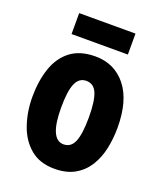

<svg xmlns="http://www.w3.org/2000/svg" viewBox="-136 -815 771 913"><g transform="rotate(20 249.0 -358.0)"><path d="M464 -276Q464 -221 453 -169.5Q442 -118 416.5 -77.5Q391 -37 349.5 -13.5Q308 10 248 10Q173 10 125.5 -30Q78 -70 55.5 -135.5Q33 -201 33 -276Q33 -357 55 -421.5Q77 -486 125 -522.5Q173 -559 250 -559Q347 -559 405.5 -486Q464 -413 464 -276ZM179 -274Q179 -114 249 -114Q287 -114 303 -153.5Q319 -193 319 -276Q319 -358 303 -396.5Q287 -435 249 -435Q212 -435 195.5 -396.5Q179 -358 179 -274ZM391 -726V-620H106V-726Z"/></g></svg>

Font: Noto Sans Telugu ExtraCondensed ExtraBold
Style: Regular
Weight: 800
Width: 2
Designer: Jelle Bosma - Monotype Design Team
Foundry: Monotype Imaging Inc.
Version: Version 2.005; ttfautohint (v1.8.4.7-5d5b)